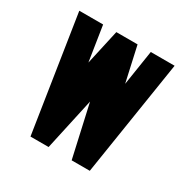

<svg xmlns="http://www.w3.org/2000/svg" viewBox="-112 -546 626 642"><g transform="rotate(30 201.0 -225.0)"><path d="M109 -448 130 -313 160 -448H242L272 -313L293 -448H385L315 -2H245L200 -203Q189 -152 178 -102.5Q167 -53 156 -2H86L17 -448Z"/></g></svg>

Font: Fundamental  Brigade Condensed
Style: Regular
Weight: 400
Width: 3
Designer: Peter Wiegel, original typeface by Carl Albert Fahrenwaldt 1901
Foundry: Peter Wiegel
Version: Version 0.000 2012 initial release